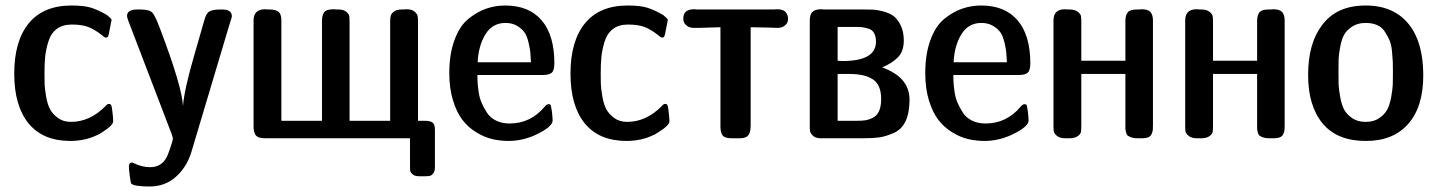

<svg xmlns="http://www.w3.org/2000/svg" viewBox="-20 -507 5265 704"><path d="M32.2 -236.8Q32.2 -356.9 85.7 -421.9Q139.2 -486.8 242.2 -486.8Q287.1 -486.8 313 -479Q338.9 -471.2 372.1 -452.1Q388.2 -439 389.2 -434.1Q389.2 -432.1 381.8 -397Q378.9 -378.9 376.5 -374Q374 -369.1 368.2 -369.1Q363.3 -369.1 354 -377.9Q327.1 -398.9 304 -408Q280.8 -417 243.2 -417Q209 -417 187.5 -400.4Q166 -383.8 157 -353.5Q147.9 -323.2 145.5 -298.1Q143.1 -272.9 143.1 -237.8Q143.1 -213.9 143.6 -198.5Q144 -183.1 148.9 -154.1Q153.8 -125 163.3 -106.9Q172.9 -88.9 192.4 -74.5Q211.9 -60.1 240.2 -60.1Q309.1 -60.1 366.2 -117.2Q373 -126 378.9 -126Q385.7 -126 387.9 -121.1Q390.1 -116.2 392.1 -98.1Q395 -74.2 395 -62Q395 -56.2 388.9 -49.1Q382.8 -42 374 -35.4Q365.2 -28.8 356.7 -23.4Q348.1 -18.1 341.8 -14.2L335 -11.2Q291 9.8 237.8 9.8Q137.7 9.8 85 -54.2Q32.2 -118.7 32.2 -236.8Z M445.8 -448.2Q445.8 -472.2 482.9 -472.2H495.1Q528.3 -472.2 539.1 -460.2Q549.8 -448.2 567.9 -398.9Q647.9 -188 650.9 -118.2Q655.8 -179.2 691.9 -303.2L729 -432.1Q735.8 -459 748.8 -465.6Q761.7 -472.2 788.1 -472.2Q802.2 -472.2 809.1 -471.2Q815.9 -470.2 823 -464.6Q830.1 -459 830.1 -446.8Q830.1 -442.9 824.7 -428.2L681.6 50.8Q664.6 106 624.8 141.4Q585 176.8 528.8 176.8Q474.6 176.8 461.9 167Q459 164.1 455.8 138.4Q452.6 112.8 452.6 103Q452.6 88.9 464.8 88.9Q465.8 88.9 467.8 89.8Q469.7 90.8 471.7 91.8Q501.5 106 529.8 106Q570.8 106 589.8 71.8Q594.7 64 604.2 35.9Q613.8 7.8 613.8 1Q613.8 -2 609.9 -14.2L450.7 -430.2Q445.8 -443.4 445.8 -448.2Z M909.7 -45.9V-431.2Q909.7 -473.1 951.7 -473.1Q953.6 -473.1 956.5 -472.7Q959.5 -472.2 961.4 -472.2H969.7Q989.7 -472.2 1000.7 -464.1Q1011.7 -456.1 1011.7 -431.2V-64H1160.6V-429.2Q1160.6 -451.2 1168.7 -462.2Q1176.8 -473.1 1203.6 -473.1Q1205.6 -473.1 1209 -472.7Q1212.4 -472.2 1214.4 -472.2H1220.7Q1239.7 -472.2 1249.8 -463.6Q1259.8 -455.1 1260.7 -448Q1261.7 -440.9 1261.7 -426.8V-64H1410.6V-426.8Q1410.6 -440.9 1412.6 -449Q1414.6 -457 1424.6 -464.6Q1434.6 -472.2 1452.6 -472.2H1458.5Q1460.4 -472.2 1464.1 -472.7Q1467.8 -473.1 1469.7 -473.1Q1489.7 -473.1 1499.8 -464.6Q1509.8 -456.1 1511.2 -448.5Q1512.7 -440.9 1512.7 -429.2V-64H1539.6Q1557.6 -64 1566.2 -57.4Q1574.7 -50.8 1574.7 -30.8V106Q1574.7 121.1 1568.6 128.7Q1562.5 136.2 1556.6 137.7Q1550.8 139.2 1539.6 139.2H1516.6Q1501.5 139.2 1493.4 132.6Q1485.4 126 1484.4 120.6Q1483.4 115.2 1483.4 104V0H951.7Q936.5 0 927.5 -3.9Q918.5 -7.8 915 -15.9Q911.6 -23.9 910.6 -30Q909.7 -36.1 909.7 -45.9Z M1627.4 -238.8Q1627.4 -308.6 1646.5 -360.4Q1665.5 -412.1 1697.5 -438Q1729.5 -463.9 1762.9 -475.3Q1796.4 -486.8 1832.5 -486.8Q1919.4 -486.8 1966.1 -432.4Q2012.7 -377.9 2012.7 -274.9Q2012.7 -249 2003.2 -240.5Q1993.7 -231.9 1968.8 -231.9H1730.5Q1730.5 -218.8 1731 -207.8Q1731.4 -196.8 1734.6 -172.9Q1737.8 -148.9 1745.6 -130.9Q1753.4 -112.8 1765.4 -94Q1777.3 -75.2 1799.1 -64.7Q1820.8 -54.2 1848.6 -54.2Q1925.8 -54.2 1977.5 -116.2Q1985.4 -125 1990.7 -125Q1997.6 -125 1999 -122.1Q2000.5 -119.1 2002.4 -105Q2003.4 -102.1 2003.4 -101.1Q2006.3 -74.2 2006.3 -64.9Q2006.3 -42 1943.4 -12.2Q1894.5 9.8 1844.7 9.8Q1814 9.8 1784.7 2.9Q1755.4 -3.9 1726.1 -22Q1696.8 -40 1675.8 -67.1Q1654.8 -94.2 1641.1 -138.4Q1627.4 -182.6 1627.4 -238.8ZM1731.4 -278.8H1926.8Q1925.8 -300.8 1924.6 -314.5Q1923.3 -328.1 1918 -351.1Q1912.6 -374 1903.6 -387.5Q1894.5 -400.9 1876.5 -411.9Q1858.4 -422.9 1833.5 -422.9Q1785.6 -422.9 1760 -381.3Q1734.4 -339.8 1731.4 -278.8Z M2071.8 -236.8Q2071.8 -356.9 2125.2 -421.9Q2178.7 -486.8 2281.7 -486.8Q2326.7 -486.8 2352.5 -479Q2378.4 -471.2 2411.6 -452.1Q2427.7 -439 2428.7 -434.1Q2428.7 -432.1 2421.4 -397Q2418.5 -378.9 2416 -374Q2413.6 -369.1 2407.7 -369.1Q2402.8 -369.1 2393.6 -377.9Q2366.7 -398.9 2343.5 -408Q2320.3 -417 2282.7 -417Q2248.5 -417 2227.1 -400.4Q2205.6 -383.8 2196.5 -353.5Q2187.5 -323.2 2185.1 -298.1Q2182.6 -272.9 2182.6 -237.8Q2182.6 -213.9 2183.1 -198.5Q2183.6 -183.1 2188.5 -154.1Q2193.4 -125 2202.9 -106.9Q2212.4 -88.9 2231.9 -74.5Q2251.5 -60.1 2279.8 -60.1Q2348.6 -60.1 2405.8 -117.2Q2412.6 -126 2418.5 -126Q2425.3 -126 2427.5 -121.1Q2429.7 -116.2 2431.6 -98.1Q2434.6 -74.2 2434.6 -62Q2434.6 -56.2 2428.5 -49.1Q2422.4 -42 2413.6 -35.4Q2404.8 -28.8 2396.2 -23.4Q2387.7 -18.1 2381.3 -14.2L2374.5 -11.2Q2330.6 9.8 2277.3 9.8Q2177.2 9.8 2124.5 -54.2Q2071.8 -118.7 2071.8 -236.8Z M2485.4 -439Q2485.4 -473.1 2525.4 -473.1Q2527.3 -473.1 2530.3 -472.7Q2533.2 -472.2 2534.7 -472.2H2817.4Q2819.3 -472.2 2823 -472.7Q2826.7 -473.1 2828.6 -473.1Q2852.5 -473.1 2861.1 -462.2Q2869.6 -451.2 2869.6 -438Q2869.6 -431.2 2866.9 -424.6Q2864.3 -418 2855.2 -411.4Q2846.2 -404.8 2830.6 -404.8Q2829.6 -404.8 2792.5 -406Q2755.4 -407.2 2732.4 -407.2V-45.9Q2732.4 -15.1 2718.3 -5.9Q2708.5 0 2691.4 0H2664.6Q2636.7 0 2629.2 -11Q2621.6 -22 2621.6 -43V-407.2Q2608.4 -407.2 2582.5 -406Q2556.6 -404.8 2543.5 -404.8H2524.4Q2508.3 -404.8 2499.3 -411.9Q2490.2 -418.9 2487.8 -425.5Q2485.4 -432.1 2485.4 -439Z M2949.2 -46.9V-431.2Q2949.2 -455.1 2959.7 -464.1Q2970.2 -473.1 2991.2 -473.1Q2993.2 -473.1 2996.6 -472.7Q3000 -472.2 3002 -472.2H3147.9Q3168.9 -472.2 3181.9 -471.7Q3194.8 -471.2 3218.5 -465.1Q3242.2 -459 3256.6 -448Q3271 -437 3282.5 -414.1Q3293.9 -391.1 3293.9 -358.9Q3293.9 -318.8 3272.9 -297.4Q3252 -275.9 3214.8 -259.8Q3314.9 -223.6 3314.9 -142.1Q3314.9 -93.3 3300.5 -62.7Q3286.1 -32.2 3257.1 -19.5Q3228 -6.8 3204.6 -3.4Q3181.2 0 3143.1 0H2990.2Q2970.2 0 2960.7 -9.5Q2951.2 -19 2950.2 -25.9Q2949.2 -32.7 2949.2 -46.9ZM3051.3 -64H3120.1Q3139.2 -64 3152.6 -65.9Q3166 -67.9 3180.9 -75.4Q3195.8 -83 3203.4 -100.1Q3210.9 -117.2 3210.9 -144Q3210.9 -195.8 3180.9 -215.8Q3150.9 -235.8 3095.2 -235.8H3051.3ZM3051.3 -284.2H3054.2Q3055.2 -284.2 3060.1 -283.7Q3064.9 -283.2 3068.8 -283.2Q3191.9 -283.2 3191.9 -354Q3191.9 -373 3185.1 -385.5Q3178.2 -397.9 3164.6 -401.9Q3150.9 -405.8 3143.1 -407Q3135.3 -408.2 3121.1 -408.2H3051.3Z M3372.6 -238.8Q3372.6 -308.6 3391.6 -360.4Q3410.6 -412.1 3442.6 -438Q3474.6 -463.9 3508.1 -475.3Q3541.5 -486.8 3577.6 -486.8Q3664.6 -486.8 3711.2 -432.4Q3757.8 -377.9 3757.8 -274.9Q3757.8 -249 3748.3 -240.5Q3738.8 -231.9 3713.9 -231.9H3475.6Q3475.6 -218.8 3476.1 -207.8Q3476.6 -196.8 3479.7 -172.9Q3482.9 -148.9 3490.7 -130.9Q3498.5 -112.8 3510.5 -94Q3522.5 -75.2 3544.2 -64.7Q3565.9 -54.2 3593.8 -54.2Q3670.9 -54.2 3722.7 -116.2Q3730.5 -125 3735.8 -125Q3742.7 -125 3744.1 -122.1Q3745.6 -119.1 3747.6 -105Q3748.5 -102.1 3748.5 -101.1Q3751.5 -74.2 3751.5 -64.9Q3751.5 -42 3688.5 -12.2Q3639.6 9.8 3589.8 9.8Q3559.1 9.8 3529.8 2.9Q3500.5 -3.9 3471.2 -22Q3441.9 -40 3420.9 -67.1Q3399.9 -94.2 3386.2 -138.4Q3372.6 -182.6 3372.6 -238.8ZM3476.6 -278.8H3671.9Q3670.9 -300.8 3669.7 -314.5Q3668.5 -328.1 3663.1 -351.1Q3657.7 -374 3648.7 -387.5Q3639.6 -400.9 3621.6 -411.9Q3603.5 -422.9 3578.6 -422.9Q3530.8 -422.9 3505.1 -381.3Q3479.5 -339.8 3476.6 -278.8Z M3842.8 -46.9V-432.1Q3842.8 -473.1 3884.8 -473.1Q3886.7 -473.1 3889.6 -472.7Q3892.6 -472.2 3894.5 -472.2H3901.9Q3920.9 -472.2 3931.4 -464.1Q3941.9 -456.1 3943.4 -448.5Q3944.8 -440.9 3944.8 -429.2V-284.2H4106.4V-429.2Q4106.4 -451.2 4115 -461.7Q4123.5 -472.2 4148.4 -472.2H4156.7Q4158.7 -472.2 4161.6 -472.7Q4164.6 -473.1 4165.5 -473.1Q4189.5 -473.1 4198.5 -462.6Q4207.5 -452.1 4207.5 -432.1V-46.9Q4207.5 -34.7 4207 -30.3Q4206.5 -25.9 4203.1 -16.8Q4199.7 -7.8 4190.7 -3.9Q4181.6 0 4165.5 0H4149.9Q4136.7 0 4127.7 -3.4Q4118.7 -6.8 4114.7 -10Q4110.8 -13.2 4108.6 -22.7Q4106.4 -32.2 4106.4 -34.2Q4106.4 -36.1 4106.4 -46.9V-235.8H3944.8V-46.9Q3944.8 -30.8 3943.4 -22.9Q3941.9 -15.1 3931.4 -7.6Q3920.9 0 3900.9 0H3885.7Q3865.7 0 3855.2 -9Q3844.7 -18.1 3843.8 -25.4Q3842.8 -32.7 3842.8 -46.9Z M4325.7 -46.9V-432.1Q4325.7 -473.1 4367.7 -473.1Q4369.6 -473.1 4372.6 -472.7Q4375.5 -472.2 4377.4 -472.2H4384.8Q4403.8 -472.2 4414.3 -464.1Q4424.8 -456.1 4426.3 -448.5Q4427.7 -440.9 4427.7 -429.2V-284.2H4589.4V-429.2Q4589.4 -451.2 4597.9 -461.7Q4606.4 -472.2 4631.3 -472.2H4639.6Q4641.6 -472.2 4644.5 -472.7Q4647.5 -473.1 4648.4 -473.1Q4672.4 -473.1 4681.4 -462.6Q4690.4 -452.1 4690.4 -432.1V-46.9Q4690.4 -34.7 4689.9 -30.3Q4689.5 -25.9 4686 -16.8Q4682.6 -7.8 4673.6 -3.9Q4664.6 0 4648.4 0H4632.8Q4619.6 0 4610.6 -3.4Q4601.6 -6.8 4597.7 -10Q4593.8 -13.2 4591.6 -22.7Q4589.4 -32.2 4589.4 -34.2Q4589.4 -36.1 4589.4 -46.9V-235.8H4427.7V-46.9Q4427.7 -30.8 4426.3 -22.9Q4424.8 -15.1 4414.3 -7.6Q4403.8 0 4383.8 0H4368.7Q4348.6 0 4338.1 -9Q4327.6 -18.1 4326.7 -25.4Q4325.7 -32.7 4325.7 -46.9Z M4776.4 -231.9Q4776.4 -348.1 4827.6 -415Q4880.9 -486.8 4987.3 -486.8Q5091.3 -486.8 5146.5 -417Q5198.2 -352.1 5198.7 -231.9Q5198.7 -113.8 5142.6 -51.8Q5087.4 10.3 4987.3 9.8Q4883.3 9.8 4829.6 -54.2Q4776.4 -119.1 4776.4 -231.9ZM5087.4 -244.1Q5087.4 -267.1 5086.9 -280.5Q5086.4 -293.9 5084 -319.1Q5081.5 -344.2 5075 -359.1Q5068.4 -374 5057.9 -390.6Q5047.4 -407.2 5029.5 -415Q5011.7 -422.9 4987.3 -422.9Q4958.5 -422.9 4938.5 -409.9Q4918.5 -397 4908.9 -380.4Q4899.4 -363.8 4894 -335Q4888.7 -306.2 4888.2 -289.6Q4887.7 -272.9 4887.7 -243.9Q4887.7 -214.8 4888.2 -198Q4888.7 -181.2 4894 -151.6Q4899.4 -122.1 4908.9 -104.5Q4918.5 -86.9 4938.5 -73.5Q4958.5 -60.1 4987.5 -60.1Q5016.6 -60.1 5036.6 -73.5Q5056.6 -86.9 5066.2 -104.5Q5075.7 -122.1 5081.1 -151.6Q5086.4 -181.2 5086.9 -198Q5087.4 -214.8 5087.4 -244.1Z"/></svg>

Font: CMU Sans Serif Demi Condensed
Style: DemiCondensed
Weight: 600
Width: 3
Version: Version 0.7.0